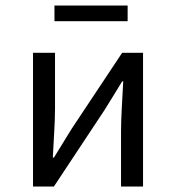

<svg xmlns="http://www.w3.org/2000/svg" viewBox="-20 -678 640 698"><path d="M100 0H176L360 -278C378 -307 406 -352 424 -382H428C425 -319 420 -254 420 -202V0H500V-486H424L240 -209C222 -179 194 -135 176 -105H172C175 -167 180 -232 180 -284V-486H100ZM178 -601H444V-658H178Z"/></svg>

Font: Hasklig
Style: Regular
Weight: 400
Monospace: yes
Designer: Paul D. Hunt, Teo Tuominen
Foundry: Adobe Systems Incorporated
Version: Version 2.030;PS 1.0;hotconv 16.6.51;makeotf.lib2.5.65220